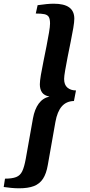

<svg xmlns="http://www.w3.org/2000/svg" viewBox="-52 -818 486 1036"><path d="M51 198Q31 198 9.5 196Q-12 194 -32 191L-25 146Q13 146 35 137.5Q57 129 68 106Q79 83 87 39L126 -180Q135 -229 157 -259Q179 -289 215 -297Q187 -302 175 -319Q163 -336 163 -363Q163 -380 168.5 -413Q174 -446 182.5 -487Q191 -528 199 -569Q207 -610 212.5 -642.5Q218 -675 218 -691Q218 -716 211 -727Q204 -738 187.5 -741.5Q171 -745 141 -745L151 -790Q178 -794 199.5 -796Q221 -798 238 -798Q294 -798 321.5 -778Q349 -758 349 -717Q349 -700 343.5 -667Q338 -634 329.5 -593Q321 -552 313 -511Q305 -470 299.5 -438Q294 -406 294 -392Q294 -360 312 -345Q330 -330 358 -330L347 -273Q306 -272 281.5 -244Q257 -216 247 -160L206 72Q198 119 180 146.5Q162 174 131 186Q100 198 51 198Z"/></svg>

Font: Sansita Swashed Light Medium
Style: Regular
Weight: 500
Version: Version 1.003